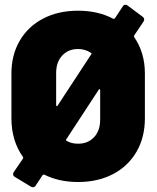

<svg xmlns="http://www.w3.org/2000/svg" viewBox="-20 -753 659 807"><path d="M586 -671Q586 -667 583 -662L544 -604Q542 -601 544 -597Q589 -532 589 -444V-256Q589 -176 554 -115.5Q519 -55 455.5 -21.5Q392 12 308 12Q228 12 166 -19Q162 -20 159 -17L130 27Q126 34 118 34Q113 34 109 31L43 -9Q35 -14 35 -21Q35 -26 38 -30L77 -87Q79 -91 76 -94Q28 -162 28 -256V-444Q28 -522 63 -582Q98 -642 161.5 -675Q225 -708 308 -708Q393 -708 456 -674Q460 -673 463 -676L496 -726Q500 -733 507 -733Q512 -733 516 -730L579 -683Q586 -678 586 -671ZM216 -311Q216 -308 218.5 -307Q221 -306 222 -309L363 -524Q367 -528 362 -531Q338 -547 308 -547Q267 -547 241.5 -519.5Q216 -492 216 -446ZM401 -374Q401 -377 398.5 -378Q396 -379 395 -376L259 -168Q255 -164 260 -161Q280 -149 308 -149Q350 -149 375.5 -176.5Q401 -204 401 -250Z"/></svg>

Font: Barlow Black
Style: Regular
Weight: 900
Designer: Jeremy Tribby
Foundry: Tribby Type
Version: Version 1.422